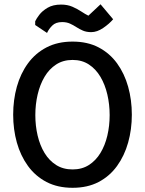

<svg xmlns="http://www.w3.org/2000/svg" viewBox="-20 -890 690 914"><path d="M325.6 4Q254.6 4 201.5 -23.6Q148.5 -51.3 113.1 -100Q77.8 -148.6 60.2 -211.4Q42.7 -274.2 42.7 -344Q42.7 -414.4 60.2 -477.2Q77.8 -540 113.1 -588.4Q148.5 -636.8 201.5 -664.4Q254.6 -692 325.6 -692Q396.6 -692 449.4 -664.4Q502.2 -636.8 537.3 -588.4Q572.4 -540 590 -477.2Q607.6 -414.4 607.6 -344Q607.6 -274.2 590 -211.4Q572.4 -148.6 537.3 -100Q502.2 -51.3 449.4 -23.6Q396.6 4 325.6 4ZM325.6 -83.4Q370.1 -83.4 403.2 -104.5Q436.2 -125.6 458.1 -161.7Q480 -197.8 491 -244.4Q502 -291 502 -342Q502 -393 491 -440.2Q480 -487.3 458.1 -524.4Q436.2 -561.4 403.2 -583Q370.1 -604.7 325.6 -604.7Q280.6 -604.7 247.3 -583Q214 -561.4 192.1 -524.4Q170.2 -487.3 159.2 -440.2Q148.2 -393 148.2 -342Q148.2 -291 159.2 -244.4Q170.2 -197.8 192.1 -161.7Q214 -125.6 247.3 -104.5Q280.6 -83.4 325.6 -83.4ZM203.9 -733.2 147.5 -771V-788.6Q153 -800.8 167.1 -819.5Q181.2 -838.1 206.8 -853.2Q232.4 -868.2 270.9 -868.2Q301.1 -868.2 324.8 -857.9Q348.5 -847.5 367.3 -835Q386 -822.5 400.8 -815.4L458.6 -869.6L518.6 -798.3Q500 -776.4 471 -756.7Q442 -737 414.2 -737Q391.7 -737 374.9 -744.2Q358.1 -751.5 343.6 -760.9Q329.1 -770.4 313.2 -777.6Q297.2 -784.9 275.7 -784.9Q245.3 -784.9 228.8 -768.3Q212.2 -751.8 203.9 -733.2Z"/></svg>

Font: Kreon Light
Style: Regular
Weight: 300
Designer: Julia Petretta
Foundry: Julia Petretta and Eli Heuer
Version: Version 2.002